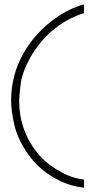

<svg xmlns="http://www.w3.org/2000/svg" viewBox="-20 -728 405 880"><path d="M365 132Q295 126 224 84.5Q153 43 107 -24Q61 -91 46 -154.5Q31 -218 31 -268Q31 -386 90 -488Q144 -580 233 -644Q297 -689 365 -708V-668Q269 -638 194 -564Q153 -522 123 -472Q82 -399 75 -345.5Q68 -292 68 -263Q68 -142 139 -43Q182 17 249 54Q304 88 365 95Z"/></svg>

Font: Azad Pori Unicode
Style: Regular
Weight: 400
Designer: Abul Kalam Azad
Foundry: Lipighor Font Foundry
Version: Version 1.026;December 22, 2019;FontCreator 12.0.0.2547 64-b